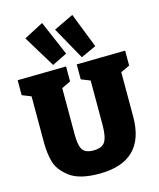

<svg xmlns="http://www.w3.org/2000/svg" viewBox="-146 -1123 1028 1240"><g transform="rotate(-15 368.0 -503.0)"><path d="M728 -710V-610L668 -582V-285Q668 15 362 15Q228 15 163.5 -35Q99 -85 83.5 -144Q68 -203 68 -270V-581L8 -605V-705L333 -710V-610L273 -581V-270Q273 -199 291.5 -169.5Q310 -140 365 -140Q422 -140 442.5 -172.5Q463 -205 463 -285V-581L403 -605V-705ZM355 -790 255 -741 126 -953 256 -1021ZM549 -788 447 -741 326 -958 458 -1021Z"/></g></svg>

Font: Bitter Pro Black
Style: Regular
Weight: 900
Designer: Sol Matas, and Bitter project Authors
Foundry: Sol Matas
Version: Version 1.010